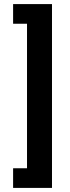

<svg xmlns="http://www.w3.org/2000/svg" viewBox="-20 -780 342 938"><path d="M234 -760V138H44V42H112V-664H44V-760Z"/></svg>

Font: IBM Plex Sans Cond
Style: Bold
Weight: 700
Width: 3
Designer: Mike Abbink, Paul van der Laan, Pieter van Rosmalen
Foundry: Bold Monday
Version: Version 1.3